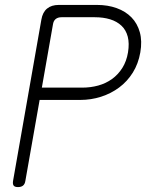

<svg xmlns="http://www.w3.org/2000/svg" viewBox="-20 -750 640 780"><path d="M141 -344 83 -15Q81 -2 73.5 4Q66 10 53 10Q40 10 35.5 4Q31 -2 33 -15L148 -670Q153 -700 171 -715Q189 -730 219 -730H374Q418 -730 454 -717Q490 -704 514 -679.5Q538 -655 548 -619Q558 -583 550 -537Q542 -491 519.5 -455Q497 -419 464 -394.5Q431 -370 390.5 -357Q350 -344 306 -344ZM150 -394H314Q348 -394 379 -402.5Q410 -411 435 -429Q460 -447 477 -474Q494 -501 500 -537Q506 -574 499 -601Q492 -628 473.5 -645.5Q455 -663 427.5 -671.5Q400 -680 365 -680H230Q215 -680 206 -672.5Q197 -665 195 -650Z"/></svg>

Font: Maple Mono NL Thin
Style: Italic
Weight: 250
Italic angle: -10°
Monospace: yes
Designer: subframe7536
Version: Version 7.000